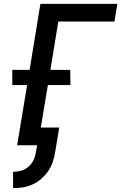

<svg xmlns="http://www.w3.org/2000/svg" viewBox="-20 -755 640 998"><path d="M48 223V138Q68 138 89 132.5Q110 127 127 112.5Q144 98 153.5 78.5Q163 59 166 39L173 0H69L121 -313H44V-392H134L190 -735H590L575 -643H283L242 -392H345L346 -313H229L192 -92H288L266 39Q262 64 253.5 88.5Q245 113 230 135Q215 157 194 175Q173 193 148.5 204Q124 215 98.5 219Q73 223 48 223Z"/></svg>

Font: Iosevka Aile Semibold
Style: Italic
Weight: 600
Italic angle: -9°
Designer: Belleve Invis
Foundry: Belleve Invis
Version: Version 31.1.0; ttfautohint (v1.8.4)